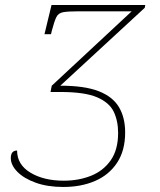

<svg xmlns="http://www.w3.org/2000/svg" viewBox="-20 -734 637 764"><path d="M232 10Q169 10 122 -7Q75 -24 49 -50.5Q23 -77 23 -105Q23 -135 48 -135Q48 -79 101 -47Q154 -15 234 -15Q293 -15 342 -34.5Q391 -54 420.5 -96Q450 -138 450 -205Q450 -253 432.5 -289.5Q415 -326 366 -347Q317 -368 220 -368H181L186 -393L504 -689H293Q251 -689 231.5 -685.5Q212 -682 204 -665.5Q196 -649 186 -611L183 -598H157L185 -714H558L556 -703L220 -393Q317 -393 373 -371Q429 -349 453.5 -307.5Q478 -266 478 -207Q478 -135 446 -86.5Q414 -38 358.5 -14Q303 10 232 10Z"/></svg>

Font: Noto Serif Thin
Style: Italic
Weight: 100
Italic angle: -12°
Designer: Monotype Design Team
Foundry: Monotype Imaging Inc.
Version: Version 2.014; ttfautohint (v1.8.4.7-5d5b)